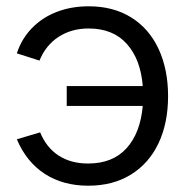

<svg xmlns="http://www.w3.org/2000/svg" viewBox="-20 -575 594 610"><path d="M33.5 -132.5 107.5 -154.5Q127.5 -106 166.2 -80.8Q205 -55.5 260 -55.5Q338 -55.5 382 -104Q426 -152.5 433.5 -238.5H192V-301.5H433.5Q427 -386 383.2 -435.2Q339.5 -484.5 261.5 -484.5Q207 -484.5 166 -457.8Q125 -431 105.5 -382.5L33.5 -405.5Q48.5 -451.5 81 -485.2Q113.5 -519 159.8 -537Q206 -555 262 -555Q340 -555 397 -519.5Q454 -484 484 -419.2Q514 -354.5 514 -269.5Q514 -184.5 483.8 -120.2Q453.5 -56 396.2 -20.5Q339 15 260.5 15Q180 15 122 -22.8Q64 -60.5 33.5 -132.5Z"/></svg>

Font: CCSD_manrope
Style: Regular
Weight: 400
Designer: Mikhail Sharanda
Foundry: Mikhail Sharanda
Version: Version 4.503